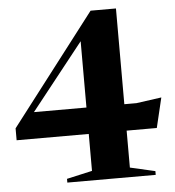

<svg xmlns="http://www.w3.org/2000/svg" viewBox="-52 -769 746 818"><g transform="rotate(-5 321.0 -360.5)"><path d="M474 -721V-311.5H526L633.5 -326.5L603 -198.5H474V-40.5L581 -16V0H203V-16L312 -40.5V-198.5H3.5V-249.5L365.5 -721ZM312 -311.5V-595L87.5 -311.5Z"/></g></svg>

Font: Newsreader 72pt SemiBold
Style: Regular
Weight: 600
Designer: Hugues Gentile
Foundry: Production Type
Version: Version 1.003; ttfautohint (v1.8.3)